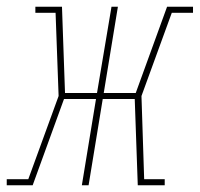

<svg xmlns="http://www.w3.org/2000/svg" viewBox="-59 -550 593 570"><path d="M-39 0V-18H25L115 -265L106 -512H46V-530H125L134 -274H229L272 -530H291L249 -274H344L437 -530H514V-512H451L361 -265L369 -18H430V0H350L341 -256H246L204 0H184L226 -256H131L38 0Z"/></svg>

Font: Iosevka Curly Slab ThObl
Style: Regular
Weight: 100
Italic angle: -9°
Monospace: yes
Designer: Belleve Invis
Foundry: Belleve Invis
Version: Version 11.0.0; ttfautohint (v1.8.3)